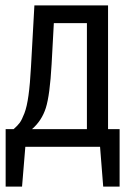

<svg xmlns="http://www.w3.org/2000/svg" viewBox="-20 -546 503 714"><path d="M381.8 -65.9H424.8V147.9H363.8L352.1 0H74.2L62 147.9H1V-65.9H30.8Q45.4 -78.6 53.5 -89.6Q61.5 -100.6 70.8 -124.8Q80.1 -148.9 85.9 -190.9Q91.8 -232.9 95.2 -296.9L107.9 -525.9H381.8ZM303.2 -65.9V-460H180.2L171.9 -307.1Q165.5 -191.9 150.4 -144.5Q135.3 -97.2 99.1 -65.9Z"/></svg>

Font: Fira Sans Compressed Book
Style: Regular
Weight: 350
Width: 1
Designer: Carrois Corporate & Edenspiekermann AG
Foundry: Carrois Corporate GbR & Edenspiekermann AG
Version: Version 4.203;PS 004.203;hotconv 1.0.88;makeotf.lib2.5.64775